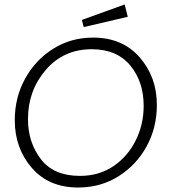

<svg xmlns="http://www.w3.org/2000/svg" viewBox="-20 -828 756 858"><path d="M551 -753 354 -707 346 -739 537 -808ZM396 -660Q527 -660 604 -572Q681 -484 681 -359Q681 -258 635.5 -174.5Q590 -91 510 -40.5Q430 10 329 10Q198 10 122 -78Q46 -166 46 -291Q46 -392 92 -476Q138 -560 217.5 -610Q297 -660 396 -660ZM337 -42Q423 -42 487 -85.5Q551 -129 586.5 -200.5Q622 -272 622 -355Q622 -463 562 -535.5Q502 -608 390 -608Q264 -608 184.5 -515.5Q105 -423 105 -296Q105 -192 162.5 -117Q220 -42 337 -42Z"/></svg>

Font: Zilla Slab Light
Style: Italic
Weight: 300
Italic angle: -6°
Designer: Typotheque.com
Foundry: Typotheque type foundry
Version: Version 1.1; 2017; ttfautohint (v1.6)